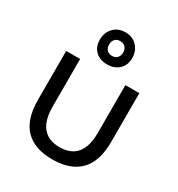

<svg xmlns="http://www.w3.org/2000/svg" viewBox="-182 -888 941 1014"><g transform="rotate(30 288.0 -381.5)"><path d="M287 6Q178 6 121.5 -52Q65 -110 65 -230V-527H150V-234Q150 -182 165 -145Q180 -108 210.5 -88.5Q241 -69 287 -69Q335 -69 366 -88.5Q397 -108 411.5 -145Q426 -182 426 -234V-527H511V-230Q511 -110 453.5 -52Q396 6 287 6ZM287 -573Q243 -573 216 -598.5Q189 -624 189 -668Q189 -712 216.5 -740.5Q244 -769 288 -769Q332 -769 359 -740Q386 -711 386 -668Q386 -624 358 -598.5Q330 -573 287 -573ZM287 -625Q307 -625 318.5 -637.5Q330 -650 330 -670Q330 -690 318.5 -702.5Q307 -715 287 -715Q267 -715 255.5 -702.5Q244 -690 244 -670Q244 -650 255.5 -637.5Q267 -625 287 -625Z"/></g></svg>

Font: Onest
Style: Regular
Weight: 400
Designer: Dmitri Voloshin, Andrey Kudryavtsev
Foundry: Dmitri Voloshin, Andrey Kudryavtsev
Version: Version 1.000;gftools[0.9.33]